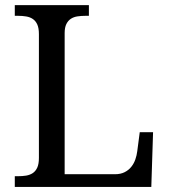

<svg xmlns="http://www.w3.org/2000/svg" viewBox="-20 -734 663 754"><path d="M38.1 0V-42H50.8Q67.9 -42 82.8 -44.4Q97.7 -46.9 108.9 -54.4Q120.1 -62 126.5 -76.2Q132.8 -90.3 132.8 -113.8V-600.1Q132.8 -623.5 126.5 -637.7Q120.1 -651.9 108.9 -659.4Q97.7 -667 82.8 -669.4Q67.9 -671.9 50.8 -671.9H38.1V-713.9H329.1V-671.9H315.9Q299.3 -671.9 284.4 -669.7Q269.5 -667.5 258.3 -660.2Q247.1 -652.8 240.5 -639.4Q233.9 -626 233.9 -604V-49.8H431.2Q453.6 -49.8 469.5 -57.9Q485.4 -65.9 495.6 -78.9Q505.9 -91.8 511.5 -107.9Q517.1 -124 519 -140.1L528.8 -214.8H581.1L574.2 0Z"/></svg>

Font: Sahl Naskh
Style: Regular
Weight: 400
Designer: Pascal Zoghbi
Version: Version 1.001